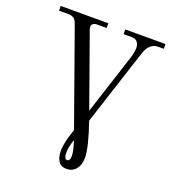

<svg xmlns="http://www.w3.org/2000/svg" viewBox="-165 -841 1103 1212"><g transform="rotate(20 386.0 -235.0)"><path d="M429.2 -151.9 561 -558.1Q573.2 -599.1 573.2 -626Q573.2 -647.5 561.5 -663.8Q549.8 -680.2 522 -680.2H467.8V-711.9H737.8V-680.2H701.2Q642.1 -680.2 617.2 -606.9L450.2 -92.8Q505.9 67.4 505.9 137.2Q505.9 184.1 482.7 213.1Q459.5 242.2 418.9 242.2Q382.3 242.2 364.7 216.6Q347.2 190.9 347.2 146Q347.2 123.5 352.5 96.4Q357.9 69.3 363.5 50Q369.1 30.8 380.9 -3.9L155.8 -636.2Q146.5 -661.6 132.8 -670.9Q119.1 -680.2 97.2 -680.2H34.2V-711.9H354V-680.2H288.1Q274.4 -680.2 264.2 -673.1Q253.9 -666 253.9 -653.8Q253.9 -643.1 257.8 -632.8ZM401.9 55.2Q383.8 109.9 383.8 144Q383.8 189 403.8 189Q423.8 189 423.8 152.8Q423.8 120.1 401.9 55.2Z"/></g></svg>

Font: Flanker Steampunk
Style: Regular
Weight: 400
Designer: Alexey Kryukov, Leonardo Di Lena
Foundry: Alexey Kryukov, Leonardo Di Lena
Version: 1.210